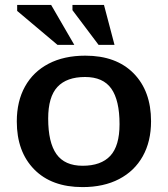

<svg xmlns="http://www.w3.org/2000/svg" viewBox="-20 -752 684 783"><path d="M316.5 11Q190.5 11 119.5 -61.2Q48.5 -133.5 48.5 -256.5Q48.5 -339 82 -399.2Q115.5 -459.5 178.2 -492.2Q241 -525 328 -525Q454 -525 525 -452.8Q596 -380.5 596 -257.5Q596 -175 562.2 -114.8Q528.5 -54.5 465.8 -21.8Q403 11 316.5 11ZM317 -76Q392 -76 429.8 -116.5Q467.5 -157 467.5 -245.5Q467.5 -343 434 -390.5Q400.5 -438 327 -438Q252 -438 214.2 -397.5Q176.5 -357 176.5 -268.5Q176.5 -171 210.2 -123.5Q244 -76 317 -76ZM283 -569H214.5L50 -707.5V-732H188.5ZM447 -569H382L275.5 -710.5V-732H404Z"/></svg>

Font: Newsreader 6pt Medium
Style: Regular
Weight: 500
Designer: Hugues Gentile
Foundry: Production Type
Version: Version 1.003; ttfautohint (v1.8.3)